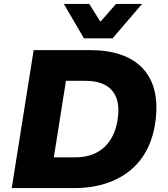

<svg xmlns="http://www.w3.org/2000/svg" viewBox="-20 -961 860 981"><path d="M40 0 152 -705H437Q619 -705 706.5 -614.5Q794 -524 776 -355Q767 -271 735 -205Q703 -139 649 -93.5Q595 -48 522 -24Q449 0 357 0ZM255 -157H364Q412 -157 450 -171Q488 -185 516 -212Q544 -239 561 -278Q578 -317 583 -366Q593 -455 550 -501.5Q507 -548 417 -548H317ZM409 -765 306 -941H436L493 -850L573 -941H706L555 -765Z"/></svg>

Font: Nunito Sans 8pt Black
Style: Italic
Weight: 900
Italic angle: -9°
Version: Version 3.101;gftools[0.9.27]